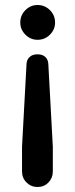

<svg xmlns="http://www.w3.org/2000/svg" viewBox="-20 -544 299 767"><path d="M68 141V42L86 -289Q87 -306 98.5 -316.5Q110 -327 130 -327Q150 -327 161 -316.5Q172 -306 173 -289L191 42V141Q191 167 173.5 185Q156 203 130 203Q104 203 86 185Q68 167 68 141ZM61 -454Q61 -483 81.5 -503.5Q102 -524 130 -524Q159 -524 179.5 -503.5Q200 -483 200 -454Q200 -426 179.5 -405.5Q159 -385 130 -385Q102 -385 81.5 -405.5Q61 -426 61 -454Z"/></svg>

Font: Varela Round Precious
Style: Medium
Weight: 500
Designer: Joe Prince
Foundry: Joe Prince
Version: Version 1.000